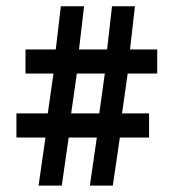

<svg xmlns="http://www.w3.org/2000/svg" viewBox="-20 -660 555 610"><path d="M313 -426.3H224.1L206.1 -299.8H295.4ZM453.6 -299.8V-223.1H360.8L338.4 -70.3H265.6L287.6 -223.1H198.2L176.3 -70.3H102.5L124.5 -223.1H32.2V-299.8H131.8L149.9 -426.3H61V-502.9H157.2L173.3 -640.1H247.1L231 -502.9H320.3L335.9 -640.1H408.7L393.1 -502.9H479.5V-426.3H385.7L367.7 -299.8Z"/></svg>

Font: UnifrakturMaguntia sl
Style: Regular
Weight: 400
Designer: j. 'mach' wust, based on a font by Peter Wiegel, original typeface by Carl Albert Fahrenwaldt 1901
Version: Version 2010-11-24